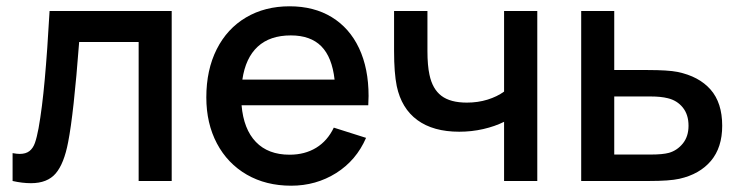

<svg xmlns="http://www.w3.org/2000/svg" viewBox="-20 -575 2354 610"><path d="M20 -88.5Q34 -86 42.5 -86Q62 -86 73.5 -95Q85 -104 91 -121Q97 -138 102.5 -167.5Q114 -231.5 122.2 -323Q130.5 -414.5 137.5 -540H525.5V0H420.5V-441.5H231.5Q214 -212 196.5 -123.5Q183.5 -55 157 -24Q130.5 7 78.5 7Q51 7 20 0Z M747.5 -240.5Q754 -164.5 793 -124Q832 -83.5 900 -83.5Q948.5 -83.5 984.5 -105.5Q1020.5 -127.5 1040.5 -169.5L1143 -137Q1112 -65.5 1048 -25.2Q984 15 905 15Q825 15 764 -20.2Q703 -55.5 669.2 -119.2Q635.5 -183 635.5 -265.5Q635.5 -353 668.5 -418.5Q701.5 -484 761.5 -519.5Q821.5 -555 900 -555Q977.5 -555 1034 -520.5Q1090.5 -486 1120.8 -421.8Q1151 -357.5 1151 -270Q1151 -260.5 1150 -240.5ZM750 -322H1043Q1035 -393.5 1000.8 -428Q966.5 -462.5 904 -462.5Q837.5 -462.5 798.8 -426.8Q760 -391 750 -322Z M1581.5 -188Q1552.5 -173.5 1515.5 -165Q1478.5 -156.5 1439 -156.5Q1356.5 -156.5 1306 -193.5Q1255.5 -230.5 1240.5 -301.5Q1232 -343 1232 -413V-540H1338V-413Q1338 -367 1344.5 -337.5Q1354 -292 1382.5 -270.5Q1411 -249 1463 -249Q1498.5 -249 1529 -258.5Q1559.5 -268 1581.5 -284V-540H1687V0H1581.5Z M1826.5 -540H1931.5V-352.5H2038Q2102.5 -352.5 2132.5 -346.5Q2200.5 -332.5 2237.5 -290.5Q2274.5 -248.5 2274.5 -175.5Q2274.5 -106.5 2238.8 -64Q2203 -21.5 2138.5 -7Q2107.5 0 2041.5 0H1826.5ZM2047.5 -84Q2085.5 -84 2105.5 -89.5Q2131.5 -97 2149.5 -119.2Q2167.5 -141.5 2167.5 -175.5Q2167.5 -211 2149.2 -233.5Q2131 -256 2101.5 -263Q2079.5 -268.5 2047.5 -268.5H1931.5V-84Z"/></svg>

Font: Manrope KiralyPet SmBd KiralyPet
Style: Regular
Weight: 600
Designer: Mikhail Sharanda
Foundry: Mikhail Sharanda
Version: Version 4.502